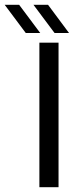

<svg xmlns="http://www.w3.org/2000/svg" viewBox="-108 -777 319 797"><path d="M55.5 0V-600H135V0ZM118.5 -640 31 -757H91.5L178.5 -640ZM-1 -640 -88.5 -757H-28.5L59 -640Z"/></svg>

Font: Big Shoulders Text Thin
Style: Regular
Weight: 400
Version: Version 2.002